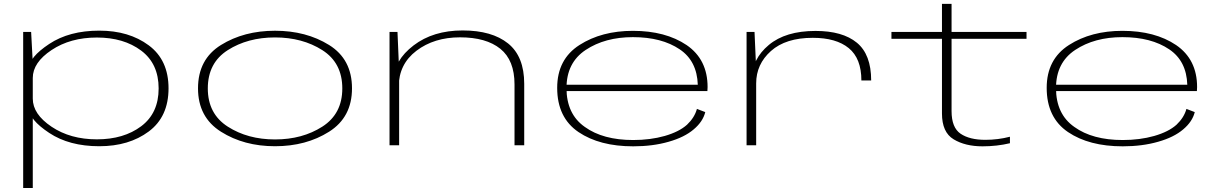

<svg xmlns="http://www.w3.org/2000/svg" viewBox="-20 -749 6294 990"><path d="M99.5 220.5H149V-425.5L140.5 -584.5H99.5ZM492 5Q645 5 747 -71Q849 -147 849 -293.5Q849 -439.5 747 -515.2Q645 -591 492 -591Q337 -591 233.5 -522.2Q130 -453.5 130 -396.5L149 -347Q149 -426.5 246 -491Q343 -555.5 479.5 -555.5Q618 -555.5 708 -488Q798 -420.5 798 -293Q798 -165.5 708 -98Q618 -30.5 479.5 -30.5Q343 -30.5 246 -95.5Q149 -160.5 149 -240.5L130 -189.5Q130 -132.5 233.5 -63.8Q337 5 492 5Z M1398 5Q1558.5 5 1676.8 -69.8Q1795 -144.5 1795 -293.5Q1795 -443.5 1676.8 -517Q1558.5 -590.5 1398 -590.5Q1238 -590.5 1119.5 -517Q1001 -443.5 1001 -293.5Q1001 -144.5 1119.5 -69.8Q1238 5 1398 5ZM1398 -30Q1257.5 -30 1154.5 -96Q1051.5 -162 1051.5 -293Q1051.5 -425 1154.5 -490.5Q1257.5 -556 1398 -556Q1539 -556 1642 -490.5Q1745 -425 1745 -293Q1745 -162 1642 -96Q1539 -30 1398 -30Z M1988.5 0H2038V-385.5L2029.5 -584.5H1988.5ZM2633 0H2683V-317Q2683 -458 2599.8 -525Q2516.5 -592 2365.5 -592Q2213.5 -592 2112.5 -514.8Q2011.5 -437.5 2011.5 -339L2036 -301.5Q2036 -418 2127.2 -487.2Q2218.5 -556.5 2352 -556.5Q2486.5 -556.5 2559.8 -497.5Q2633 -438.5 2633 -313.5Z M3245 5.5V-27Q3089 -27 2995.5 -94.5Q2901 -160.5 2901 -295Q2901 -426 3000 -491.5Q3099.5 -557.5 3243.5 -557.5Q3392 -557.5 3485 -494.5Q3574 -434.5 3578 -312H2892V-279.5H3627.5Q3628.5 -290 3628.5 -300Q3628.5 -442.5 3520.5 -516.5Q3411.5 -590 3243.5 -590Q3082 -590 2968 -517Q2853 -443.5 2853 -296Q2853 -142.5 2963 -68Q3072 5.5 3245 5.5ZM3245 -27V5.5Q3346 5.5 3427.5 -18Q3509 -41 3557 -82Q3604.5 -122 3616.5 -171L3573.5 -187.5Q3561.5 -143 3522.5 -106Q3482 -69.5 3407.5 -48Q3333.5 -27 3245 -27Z M4421.5 -334H4472Q4472 -468 4398.2 -528.8Q4324.5 -589.5 4185 -589.5Q4030.5 -589.5 3944 -517Q3857.5 -444.5 3857.5 -343.5L3879 -319Q3879 -418 3955.2 -486Q4031.5 -554 4171 -554Q4291.5 -554 4356.5 -500.8Q4421.5 -447.5 4421.5 -334ZM3829.5 0H3879V-393L3870.5 -584.5H3829.5Z M5046 5.5Q5120.5 5.5 5187.5 -10.5V-44Q5126 -28 5060.5 -28Q4979.5 -28 4933 -59.5Q4886.5 -91 4886.5 -176V-549H5273V-584.5H4886.5V-729H4837V-584.5H4576.5V-549H4837V-164Q4837 -67 4897 -30.8Q4957 5.5 5046 5.5Z M5769 5.5V-27Q5613 -27 5519.5 -94.5Q5425 -160.5 5425 -295Q5425 -426 5524 -491.5Q5623.5 -557.5 5767.5 -557.5Q5916 -557.5 6009 -494.5Q6098 -434.5 6102 -312H5416V-279.5H6151.5Q6152.5 -290 6152.5 -300Q6152.5 -442.5 6044.5 -516.5Q5935.5 -590 5767.5 -590Q5606 -590 5492 -517Q5377 -443.5 5377 -296Q5377 -142.5 5487 -68Q5596 5.5 5769 5.5ZM5769 -27V5.5Q5870 5.5 5951.5 -18Q6033 -41 6081 -82Q6128.5 -122 6140.5 -171L6097.5 -187.5Q6085.5 -143 6046.5 -106Q6006 -69.5 5931.5 -48Q5857.5 -27 5769 -27Z"/></svg>

Font: Anybody ExtraExpanded ExtraLight
Style: Regular
Weight: 250
Width: 8
Version: Version 1.113;gftools[0.9.25]